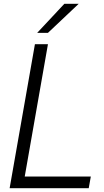

<svg xmlns="http://www.w3.org/2000/svg" viewBox="-20 -997 553 1017"><path d="M450 0H31L165 -763H234L111 -62H461ZM234 -823H177L321 -977H397Z"/></svg>

Font: Open Sauce One Light Italic
Style: Regular
Weight: 300
Italic angle: -10°
Designer: Alfredo Marco Pradil
Foundry: Creative Sauce Fz LLC
Version: Version 1.477